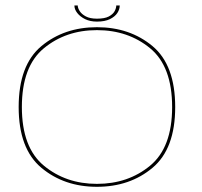

<svg xmlns="http://www.w3.org/2000/svg" viewBox="-20 -696 757 720"><path d="M343.5 4.5Q467 4.5 552 -66.8Q637 -138 637 -294.5Q637 -452 552 -523Q467 -594 343.5 -594Q220.5 -594 135.2 -523Q50 -452 50 -294.5Q50 -138 135.2 -66.8Q220.5 4.5 343.5 4.5ZM343.5 -6.5Q227 -6.5 144.5 -74.8Q62 -143 62 -294.5Q62 -447 144.5 -515Q227 -583 343.5 -583Q460.5 -583 543 -515Q625.5 -447 625.5 -294.5Q625.5 -143 543 -74.8Q460.5 -6.5 343.5 -6.5ZM343.5 -615Q373 -615 392 -624.2Q411 -633.5 420 -647.2Q429 -661 429 -675.5H416Q416 -665.5 409.8 -654Q403.5 -642.5 388 -634.2Q372.5 -626 343.5 -626Q317.5 -626 301.8 -634.5Q286 -643 278.8 -654.5Q271.5 -666 271.5 -675.5H259Q259 -661 269.8 -647.2Q280.5 -633.5 299.2 -624.2Q318 -615 343.5 -615Z"/></svg>

Font: Anybody Expanded Thin
Style: Regular
Weight: 250
Width: 7
Version: Version 1.113;gftools[0.9.25]